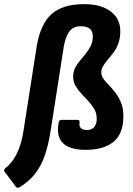

<svg xmlns="http://www.w3.org/2000/svg" viewBox="-78 -714 642 929"><path d="M0 191 -55 118Q-59 114 -58 109Q-57 104 -53 100Q-29 82 -12.5 57Q4 32 16 -1Q28 -34 35 -77L100 -492Q118 -598 171.5 -646Q225 -694 330 -694Q410 -694 457 -659Q504 -624 504 -564Q504 -530 495 -505Q486 -480 472 -461Q458 -442 444.5 -426.5Q431 -411 421.5 -395.5Q412 -380 412 -364Q412 -347 423 -332Q434 -317 450 -301Q466 -285 481.5 -264Q497 -243 508 -216.5Q519 -190 519 -152Q519 -67 471.5 -28Q424 11 336 11Q259 11 226 -22Q193 -55 206 -121Q208 -134 219 -134H297Q309 -134 307 -121Q304 -105 312.5 -95Q321 -85 342 -85Q367 -85 378.5 -100Q390 -115 390 -139Q390 -166 378.5 -186Q367 -206 350 -224Q333 -242 316 -260.5Q299 -279 287.5 -298.5Q276 -318 276 -343Q276 -367 285.5 -385.5Q295 -404 309 -420.5Q323 -437 337 -454.5Q351 -472 361 -492Q371 -512 371 -538Q371 -563 356.5 -575Q342 -587 313 -587Q277 -587 258.5 -563Q240 -539 231 -491L166 -75Q155 -7 137 43Q119 93 89.5 129.5Q60 166 15 193Q6 197 0 191Z"/></svg>

Font: Sofia Sans Semi Condensed ExtraBold
Style: Italic
Weight: 800
Italic angle: -9°
Version: Version 4.100